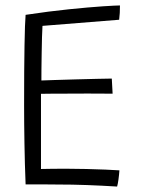

<svg xmlns="http://www.w3.org/2000/svg" viewBox="-20 -680 518 705"><path d="M410 5Q353 1.5 299.5 -0.5Q246 -2.5 188 -2.5Q161.5 -3 130.8 -3Q100 -3 74 -3Q71 -78 69.8 -152.5Q68.5 -227 68.5 -295.5Q68.5 -428.5 70 -513Q71.5 -597.5 74 -625.5Q160 -638.5 233.8 -646Q307.5 -653.5 357.2 -656.8Q407 -660 420.5 -660Q420.5 -643.5 419.8 -632.5Q419 -621.5 417.5 -607.5L136 -585Q135 -570 134.2 -542.8Q133.5 -515.5 133 -484.2Q132.5 -453 132.2 -426Q132 -399 132 -384.5Q146 -385 181 -386.2Q216 -387.5 258 -388.5Q300 -389.5 336.5 -390.5Q373 -391.5 390.5 -391.5L393.5 -336Q386 -336 361 -336.2Q336 -336.5 302 -336.5Q268 -336.5 233 -336.2Q198 -336 170.2 -336Q142.5 -336 130.5 -335.5Q130.5 -328 130.5 -303.8Q130.5 -279.5 130.5 -246.2Q130.5 -213 130.5 -177.2Q130.5 -141.5 130.5 -110.2Q130.5 -79 130.5 -59.5Q144 -60 171.8 -60.2Q199.5 -60.5 221 -60.5Q258 -60.5 296.8 -59.5Q335.5 -58.5 367.8 -57.2Q400 -56 418.5 -54.5Q417.5 -39 415 -21Q412.5 -3 410 5Z"/></svg>

Font: Grandstander ExtraLight
Style: Regular
Weight: 200
Designer: Tyler Finck
Foundry: Etcetera Type Co
Version: Version 1.200; ttfautohint (v1.8.3)